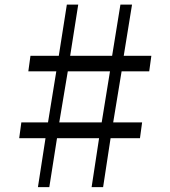

<svg xmlns="http://www.w3.org/2000/svg" viewBox="-20 -790 719 810"><path d="M172 -207H61L70 -273.5H182.5L217.5 -489H99.5L108.5 -554.5H228L262 -770.5H310L276 -554.5H453L488 -770.5H537L502 -554.5H618.5L609.5 -489H493L457.5 -273.5H579.5L570.5 -207H446.5L415 -0.5H366.5L398 -207H220.5L188 -0.5H140ZM409 -273.5 444 -489H266L230 -273.5Z"/></svg>

Font: Merriweather 72pt Light
Style: Regular
Weight: 300
Version: Version 2.100